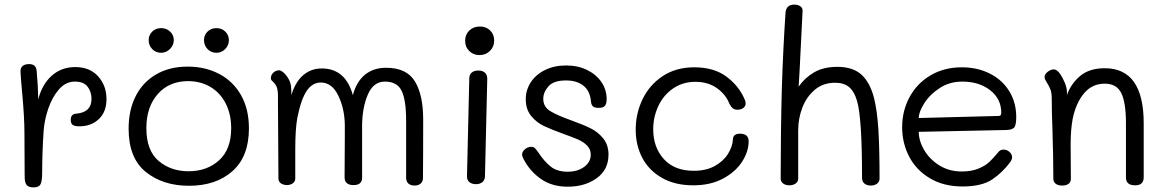

<svg xmlns="http://www.w3.org/2000/svg" viewBox="-20 -805 5049 833"><path d="M442 -375Q442 -320 409 -288.5Q376 -257 324 -257Q304 -257 295.5 -263Q287 -269 287 -285Q287 -311 312 -312Q377 -318 377 -376Q377 -407 360 -429Q343 -451 305 -451Q265 -451 235.5 -417Q206 -383 189 -332.5Q172 -282 169 -233Q163 -141 163 -59Q163 -18 155.5 -5Q148 8 126 8Q104 8 95.5 -2.5Q87 -13 87 -39L86 -230Q86 -296 76 -404Q70 -467 69 -494Q68 -510 78 -518.5Q88 -527 106 -527Q137 -527 139 -497Q145 -434 146 -374Q163 -440 205 -477Q247 -514 306 -514Q370 -514 406 -473.5Q442 -433 442 -375Z M538 -247Q538 -327 568.5 -387.5Q599 -448 657 -482Q715 -516 794 -516Q870 -516 930.5 -484.5Q991 -453 1025.5 -392.5Q1060 -332 1060 -248Q1060 -126 988.5 -62.5Q917 1 800 1Q687 1 612.5 -59Q538 -119 538 -247ZM983 -249Q983 -309 959.5 -355.5Q936 -402 893.5 -427.5Q851 -453 796 -453Q714 -453 664.5 -397Q615 -341 615 -249Q615 -152 668 -107Q721 -62 798 -62Q878 -62 930.5 -109.5Q983 -157 983 -249ZM625 -631Q625 -653 640.5 -668Q656 -683 679 -683Q702 -683 718 -668Q734 -653 734 -631Q734 -609 717.5 -592.5Q701 -576 679 -576Q656 -576 640.5 -592Q625 -608 625 -631ZM865 -631Q865 -653 880.5 -668Q896 -683 919 -683Q942 -683 957.5 -668Q973 -653 973 -631Q973 -608 957 -592Q941 -576 919 -576Q896 -576 880.5 -592Q865 -608 865 -631Z M1816 -287Q1816 -119 1815 -32Q1815 -18 1805.5 -9Q1796 0 1779 0Q1761 0 1751.5 -9Q1742 -18 1742 -34V-281Q1742 -371 1722.5 -411Q1703 -451 1650 -451Q1600 -451 1576 -395Q1552 -339 1551 -263V-186V-34Q1551 -2 1514 -2Q1475 -2 1475 -36L1476 -217V-263Q1475 -334 1447.5 -390.5Q1420 -447 1372 -447Q1335 -447 1310.5 -410.5Q1286 -374 1270 -294Q1261 -246 1261 -155V-89V-31Q1261 -17 1250 -9.5Q1239 -2 1224 -2Q1207 -3 1197.5 -10.5Q1188 -18 1188 -32Q1188 -133 1186 -355V-393Q1185 -418 1180 -429Q1175 -440 1166 -449Q1164 -451 1159.5 -455Q1155 -459 1155 -465Q1155 -480 1166 -490Q1177 -500 1191 -500Q1198 -500 1207.5 -492.5Q1217 -485 1224 -475Q1235 -460 1239.5 -445Q1244 -430 1244 -409V-392Q1261 -449 1295 -478.5Q1329 -508 1376 -508Q1479 -508 1511 -392Q1526 -450 1563 -480.5Q1600 -511 1655 -511Q1744 -511 1780 -452Q1816 -393 1816 -287Z M1998 -628Q1998 -655 2016 -672.5Q2034 -690 2062 -690Q2089 -690 2106.5 -673Q2124 -656 2124 -629Q2124 -602 2105.5 -584Q2087 -566 2060 -566Q2034 -566 2016 -583.5Q1998 -601 1998 -628ZM2006 -39 2016 -464Q2016 -481 2026.5 -490Q2037 -499 2055 -499Q2073 -499 2083.5 -490Q2094 -481 2094 -463L2084 -39Q2083 -23 2072.5 -14.5Q2062 -6 2045 -6Q2027 -6 2016.5 -15Q2006 -24 2006 -39Z M2252 -114Q2245 -128 2245 -133Q2245 -147 2257.5 -157.5Q2270 -168 2285 -168Q2295 -168 2300.5 -162.5Q2306 -157 2316 -143Q2341 -105 2369 -82.5Q2397 -60 2443 -60Q2486 -60 2514.5 -81Q2543 -102 2543 -134Q2543 -157 2527.5 -173Q2512 -189 2489.5 -199Q2467 -209 2425 -224Q2372 -243 2339.5 -258.5Q2307 -274 2284 -302.5Q2261 -331 2261 -375Q2261 -414 2282.5 -447.5Q2304 -481 2344 -501Q2384 -521 2436 -521Q2488 -521 2528 -501Q2568 -481 2590 -448Q2612 -415 2612 -375Q2612 -355 2604.5 -346Q2597 -337 2578 -337Q2558 -337 2551.5 -344.5Q2545 -352 2544 -364Q2540 -411 2511 -433.5Q2482 -456 2436 -456Q2382 -456 2359.5 -430.5Q2337 -405 2337 -376Q2337 -342 2366.5 -323.5Q2396 -305 2458 -283Q2511 -264 2543 -248Q2575 -232 2597.5 -204Q2620 -176 2620 -134Q2620 -69 2569 -32Q2518 5 2443 5Q2375 5 2327 -28.5Q2279 -62 2252 -114Z M2738 -242Q2738 -313 2768 -375Q2798 -437 2855.5 -475Q2913 -513 2992 -513Q3078 -513 3132.5 -472Q3187 -431 3211 -373Q3215 -365 3215 -356Q3215 -345 3205.5 -337Q3196 -329 3179 -329Q3167 -329 3159 -335.5Q3151 -342 3144 -356Q3129 -395 3090.5 -422.5Q3052 -450 2997 -450Q2942 -450 2900 -421Q2858 -392 2836 -344.5Q2814 -297 2814 -244Q2814 -166 2860 -115Q2906 -64 2990 -64Q3044 -64 3081.5 -85Q3119 -106 3138.5 -137.5Q3158 -169 3160 -201Q3160 -212 3167.5 -218.5Q3175 -225 3190 -225Q3228 -225 3228 -192Q3228 -148 3200 -104Q3172 -60 3117.5 -30.5Q3063 -1 2988 -1Q2908 -1 2851.5 -33.5Q2795 -66 2766.5 -120.5Q2738 -175 2738 -242Z M3796 -30Q3796 -17 3785.5 -8.5Q3775 0 3758 0Q3741 0 3730.5 -8.5Q3720 -17 3720 -34Q3720 -297 3698 -368Q3686 -409 3663.5 -427.5Q3641 -446 3603 -446Q3551 -446 3515 -415.5Q3479 -385 3461 -338Q3443 -291 3443 -240V-29Q3443 -17 3432 -9Q3421 -1 3405 -1Q3388 -1 3377.5 -9Q3367 -17 3367 -30Q3367 -237 3372 -420Q3377 -584 3388 -750Q3391 -785 3426 -785Q3442 -785 3452.5 -777.5Q3463 -770 3462 -757L3455 -617Q3449 -488 3445 -429Q3470 -466 3511 -490.5Q3552 -515 3613 -515Q3679 -515 3716.5 -482Q3754 -449 3772 -380Q3786 -324 3791 -241Q3796 -158 3796 -30Z M3894 -253Q3894 -324 3926 -383.5Q3958 -443 4017 -478Q4076 -513 4153 -513Q4221 -513 4275 -485.5Q4329 -458 4359 -409Q4389 -360 4389 -297Q4389 -267 4382 -254.5Q4375 -242 4347 -241L3966 -233Q3966 -195 3989 -155Q4012 -115 4054.5 -88Q4097 -61 4153 -61Q4195 -61 4225 -73.5Q4255 -86 4272 -102Q4289 -118 4313 -147Q4320 -156 4335 -156Q4348 -156 4359.5 -146Q4371 -136 4371 -123Q4371 -113 4363 -102Q4331 -58 4285.5 -27Q4240 4 4156 4Q4074 4 4014.5 -31.5Q3955 -67 3924.5 -125.5Q3894 -184 3894 -253ZM4314 -302Q4324 -302 4324 -316Q4324 -376 4276 -413.5Q4228 -451 4155 -451Q4100 -451 4057 -423Q4014 -395 3990 -357Q3966 -319 3966 -293Z M4942 -270V-36Q4942 -1 4905 -1Q4865 -1 4865 -35V-271Q4865 -359 4845 -400.5Q4825 -442 4773 -442Q4718 -442 4683 -400Q4648 -358 4634 -290Q4625 -244 4625 -177L4626 -29Q4626 -15 4616 -7.5Q4606 0 4589 0Q4570 0 4560 -8Q4550 -16 4550 -29Q4550 -118 4546 -246Q4543 -320 4543 -377Q4543 -402 4537.5 -416.5Q4532 -431 4516 -457Q4512 -463 4512 -471Q4512 -483 4525.5 -493.5Q4539 -504 4552 -504Q4565 -504 4579 -485Q4590 -469 4599.5 -446.5Q4609 -424 4609 -404V-393Q4627 -443 4667 -476Q4707 -509 4773 -509Q4942 -509 4942 -270Z"/></svg>

Font: Mali
Style: Regular
Weight: 400
Version: Version 1.000; ttfautohint (v1.6)